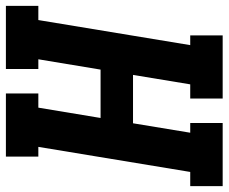

<svg xmlns="http://www.w3.org/2000/svg" viewBox="-83 -693 775 651"><g transform="rotate(90 304.5 -367.5)"><path d="M-1 0V-110H47L132 -625H99V-735H313V-625H265L233 -431H397L429 -625H396V-735H610V-625H562L477 -110H510V0H296V-110H344L379 -321H215L180 -110H213V0Z"/></g></svg>

Font: Iosevka Slab XBdEx
Style: Italic
Weight: 800
Width: 7
Italic angle: -9°
Monospace: yes
Designer: Belleve Invis
Foundry: Belleve Invis
Version: Version 11.1.1; ttfautohint (v1.8.3)